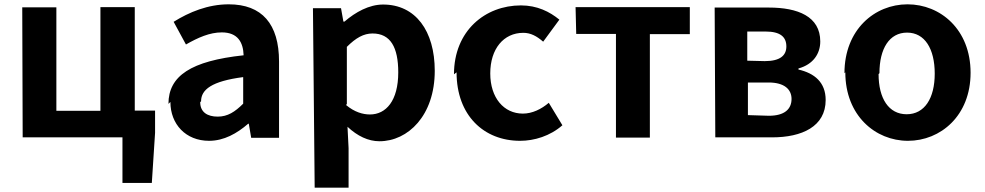

<svg xmlns="http://www.w3.org/2000/svg" viewBox="-20 -596 4563 889"><path d="M85 40H547V251H683L698 19V-84H604V-563H445V-83H241V-562H83Z M769 -124C769 -21 840 56 948 56C1017 56 1077 22 1129 -23H1132L1143 42H1272V-311C1272 -485 1193 -576 1039 -576C943 -576 856 -540 784 -495L841 -390C897 -422 951 -446 1007 -446C1081 -446 1106 -400 1108 -340C865 -314 760 -245 760 -115ZM911 -127C911 -181 960 -220 1106 -239V-116C1068 -78 1034 -56 988 -56C941 -56 907 -76 907 -123Z M1437 273H1594V90L1589 -9C1635 34 1685 58 1737 58C1869 58 1993 -61 1993 -268C1993 -453 1904 -575 1754 -575C1689 -575 1626 -540 1575 -496H1570L1559 -558H1429ZM1586 -114V-379C1628 -421 1664 -441 1705 -441C1788 -441 1824 -377 1824 -261C1824 -129 1767 -66 1693 -66C1660 -66 1621 -77 1582 -110Z M2094 -261C2094 -61 2221 56 2388 56C2454 56 2527 34 2584 -16L2521 -120C2487 -91 2445 -70 2401 -70C2313 -70 2250 -143 2250 -256C2250 -370 2312 -444 2403 -444C2437 -444 2465 -429 2495 -403L2570 -505C2525 -542 2467 -571 2392 -571C2227 -571 2082 -454 2082 -252Z M2648 -439H2832V41H2989V-438H3174V-563H2645Z M3292 40H3555C3693 40 3803 -10 3803 -133C3803 -215 3751 -257 3677 -274V-279C3746 -298 3778 -348 3778 -404C3778 -520 3674 -561 3540 -561H3289ZM3443 -63V-214H3539C3612 -214 3645 -182 3645 -138C3645 -91 3613 -60 3540 -60ZM3440 -315V-450H3525C3593 -450 3621 -425 3621 -381C3621 -339 3592 -313 3521 -313Z M3894 -261C3894 -61 4033 56 4184 56C4335 56 4474 -60 4474 -259C4474 -460 4334 -576 4182 -576C4030 -576 3890 -459 3890 -257ZM4052 -257C4052 -371 4098 -445 4180 -445C4262 -445 4308 -370 4308 -255C4308 -141 4261 -67 4178 -67C4095 -67 4048 -140 4048 -253Z"/></svg>

Font: GenEiGothic-pro-Regular
Style: Bold
Weight: 700
Designer: Ryoko NISHIZUKA (kana & ideographs); Paul D. Hunt (Latin, Greek & Cyrillic); Wenlong ZHANG (bopomofo); Sandoll Communica
Foundry: Adobe Systems Incorporated; o_tamon
Version: Version 1.000.140830